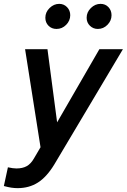

<svg xmlns="http://www.w3.org/2000/svg" viewBox="-67 -756 657 995"><path d="M24 219Q8 219 -8.5 216.5Q-25 214 -47 208L-26 111Q1 117 18 117Q50 117 71.5 105Q93 93 109 65L143 7L63 -501H179L229 -122L448 -501H570L214 97Q175 161 129.5 190Q84 219 24 219ZM226 -606Q201 -606 184.5 -622.5Q168 -639 168 -664Q168 -693 190 -714.5Q212 -736 240 -736Q264 -736 280.5 -719Q297 -702 297 -677Q297 -649 276 -627.5Q255 -606 226 -606ZM440 -606Q416 -606 399 -622.5Q382 -639 382 -664Q382 -693 404 -714.5Q426 -736 454 -736Q479 -736 495 -719Q511 -702 511 -677Q511 -649 490 -627.5Q469 -606 440 -606Z"/></svg>

Font: Red Hat Text Medium
Style: Italic
Weight: 500
Italic angle: -12°
Designer: Pentagram, MCKL
Foundry: Pentagram, MCKL
Version: Version 1.023; ttfautohint (v1.8.3)